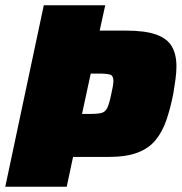

<svg xmlns="http://www.w3.org/2000/svg" viewBox="-25 -708 689 728"><path d="M-5 0 141 -688H374L353 -592H452Q525 -592 567 -577Q609 -562 626.5 -532Q644 -502 644 -456Q644 -434 640.5 -408Q637 -382 632 -352Q621 -297 606 -253Q591 -209 565.5 -177.5Q540 -146 497 -129.5Q454 -113 387 -113H252L228 0ZM286 -276H317Q346 -276 360.5 -280Q375 -284 382.5 -300.5Q390 -317 397 -352Q401 -369 403 -381Q405 -393 405 -402Q405 -421 392.5 -425Q380 -429 350 -429H319Z"/></svg>

Font: Saira Black
Style: Italic
Weight: 900
Italic angle: -12°
Designer: Hector Gatti with collaboration of the Omnibus-Type team
Foundry: Omnibus-Type
Version: Version 1.100; ttfautohint (v1.8.3)